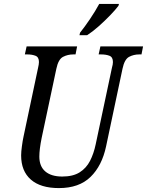

<svg xmlns="http://www.w3.org/2000/svg" viewBox="-20 -951 751 981"><path d="M281 10Q187 10 137.5 -33.5Q88 -77 88 -157Q88 -175 92 -204.5Q96 -234 100 -252L174 -602Q179 -623 179 -634Q179 -659 161.5 -666Q144 -673 118 -673H107L116 -714H374L366 -673H355Q326 -673 302 -660.5Q278 -648 268 -600L193 -247Q181 -188 181 -151Q181 -101 211.5 -75Q242 -49 298 -49Q353 -49 387 -70.5Q421 -92 440 -129Q459 -166 469 -214L552 -605Q557 -622 557 -634Q557 -659 539.5 -666Q522 -673 495 -673H484L493 -714H711L703 -673H692Q663 -673 639.5 -660.5Q616 -648 606 -600L522 -203Q501 -104 442.5 -47Q384 10 281 10ZM386 -771 389 -784Q413 -814 440 -854Q467 -894 487 -931H588L585 -921Q570 -901 542.5 -872.5Q515 -844 484 -816.5Q453 -789 425 -771Z"/></svg>

Font: Noto Serif Condensed
Style: Italic
Weight: 400
Width: 3
Italic angle: -12°
Designer: Monotype Design Team
Foundry: Monotype Imaging Inc.
Version: Version 2.014; ttfautohint (v1.8.4.7-5d5b)